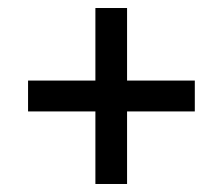

<svg xmlns="http://www.w3.org/2000/svg" viewBox="-20 -597 556 479"><path d="M218 -138V-319H50V-396H218V-577H297V-396H466V-319H297V-138Z"/></svg>

Font: Noto Serif Armenian SemiCondensed Black
Style: Regular
Weight: 900
Width: 4
Designer: Monotype Design Team
Foundry: Monotype Imaging Inc.
Version: Version 2.008; ttfautohint (v1.8.4.7-5d5b)